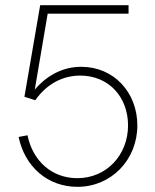

<svg xmlns="http://www.w3.org/2000/svg" viewBox="-20 -717 600 743"><path d="M279.5 6C412 6 511.5 -100 511.5 -231.5C511.5 -359.5 420.5 -458.5 294.5 -458.5C227.5 -458.5 164.5 -429 114.5 -370L164.5 -664H477.5V-697H135.5L74.5 -342.5L116.5 -329C159.5 -391 221.5 -424.5 290.5 -424.5C400 -424.5 475.5 -342.5 475.5 -231.5C475.5 -118.5 393.5 -27.5 279 -27.5C180.5 -27.5 106.5 -94.5 86.5 -193.5L52 -187C76.5 -70.5 165.5 6 279.5 6Z"/></svg>

Font: HK Grotesk ExtraLight
Style: Regular
Weight: 200
Designer: Alfredo Marco Pradil
Foundry: Hanken Design Co.
Version: Version 3.001;FEAKit 1.0